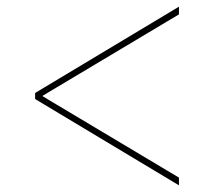

<svg xmlns="http://www.w3.org/2000/svg" viewBox="-20 -592 640 574"><path d="M85 -296V-314L515 -572V-549L108 -306V-304L515 -61V-38Z"/></svg>

Font: IBM Plex Mono Thin
Style: Regular
Weight: 100
Monospace: yes
Designer: Mike Abbink, Paul van der Laan, Pieter van Rosmalen
Foundry: Bold Monday
Version: Version 2.3